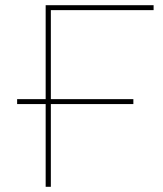

<svg xmlns="http://www.w3.org/2000/svg" viewBox="-20 -720 629 740"><path d="M46 -319V-338H494V-319ZM156 0V-700H572V-681H167L176 -690V0Z"/></svg>

Font: Montserrat Thin
Style: Regular
Weight: 100
Designer: Julieta Ulanovsky
Foundry: Julieta Ulanovsky
Version: Version 9.000